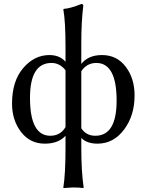

<svg xmlns="http://www.w3.org/2000/svg" viewBox="-20 -718 743 973"><path d="M235 -30Q286 -30 312 -74V-362Q283 -399 241 -399Q132 -399 132 -222Q132 -30 235 -30ZM468 -399Q420 -399 392 -357V-68Q417 -30 463 -30Q571 -30 571 -208Q571 -399 468 -399ZM312 -482Q312 -609 301 -670L303 -673Q336 -675 393 -698Q402 -698 402 -688Q392 -608 392 -500V-394Q427 -439 497 -439Q572 -439 617 -380Q662 -321 662 -234Q662 -132 608.5 -61Q555 10 474 10Q420 10 392 -19V32Q392 152 404 232L402 235Q383 232 349 232L302 235L301 232Q312 163 312 32V-30Q276 10 207 10Q132 10 86.5 -49.5Q41 -109 41 -193Q41 -307 97.5 -373Q154 -439 230 -439Q283 -439 312 -405Z"/></svg>

Font: Libertinus Sans
Style: Regular
Weight: 400
Designer: Philipp H. Poll
Foundry: Khaled Hosny
Version: Version 6.1